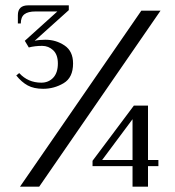

<svg xmlns="http://www.w3.org/2000/svg" viewBox="-20 -700 657 720"><path d="M41 -417 52 -426Q85 -390 135 -390Q162 -390 179.5 -408.5Q197 -427 197 -462Q197 -495 179.5 -511.5Q162 -528 138 -528Q111 -528 88 -522L73 -547L195 -657H113Q85 -657 71.5 -646.5Q58 -636 58 -612H47V-643Q47 -680 86 -680H238V-662L110 -547Q126 -551 150 -551Q190 -551 222 -529.5Q254 -508 254 -462Q254 -409 218.5 -388Q183 -367 142 -367Q107 -367 84 -379.5Q61 -392 41 -417ZM510 -660H582L127 0H55ZM477 -77H327V-97L482 -304H535V-100H574V-77H535V0H477ZM477 -100V-253L363 -100Z"/></svg>

Font: El Messiri Medium
Style: Regular
Weight: 500
Designer: Mohamed Gaber
Foundry: Kief Type Foundry
Version: Version 2.007